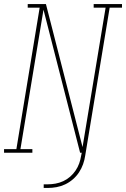

<svg xmlns="http://www.w3.org/2000/svg" viewBox="-57 -755 623 949"><path d="M159 174V156H180Q198 156 217.5 152.5Q237 149 255.5 140.5Q274 132 289.5 118.5Q305 105 316.5 88Q328 71 334.5 52.5Q341 34 344 15L347 0H339L158 -707L44 -18H103V0H-37V-18H24L139 -717H80V-735H170L351 -28L465 -717H406V-735H546V-717H485L364 15Q361 36 353.5 57Q346 78 333.5 97Q321 116 303 131.5Q285 147 264.5 156.5Q244 166 222.5 170Q201 174 179 174Z"/></svg>

Font: Iosevka Curly Slab Thin
Style: Italic
Weight: 100
Italic angle: -9°
Monospace: yes
Designer: Belleve Invis
Foundry: Belleve Invis
Version: Version 22.1.2; ttfautohint (v1.8.4)